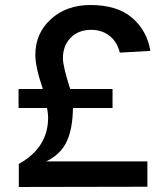

<svg xmlns="http://www.w3.org/2000/svg" viewBox="-20 -746 663 766"><path d="M55 0V-92Q172 -157 172 -277Q172 -289 168 -315H54V-391H151Q121 -478 121 -527Q121 -613 183 -669.5Q245 -726 341 -726Q447 -726 506.5 -675.5Q566 -625 580 -543L458 -536Q447 -580 416.5 -603.5Q386 -627 344 -627Q293 -627 262 -595.5Q231 -564 231 -513Q231 -482 260 -391H429V-315H271Q270 -232 246 -181Q222 -130 164 -102H568V-1Z"/></svg>

Font: Txt Sans Medium
Style: Regular
Weight: 500
Designer: Open Source
Foundry: XRLN
Version: Version 1.0